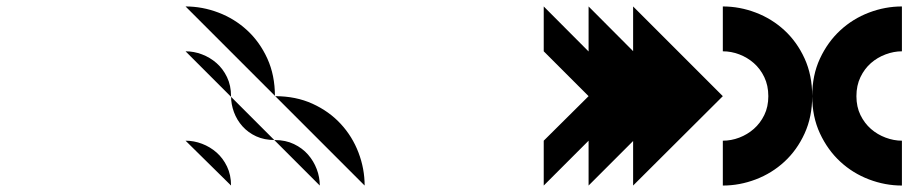

<svg xmlns="http://www.w3.org/2000/svg" viewBox="-20 -575 2815 595"><path d="M555 0 0 -555ZM277 0 0 -277ZM555 -277 277 -555Z M1110 0Q1110 -52 1091 -102Q1072 -152 1036 -191Q1000 -230 948.5 -253.5Q897 -277 832 -277Q832 -342 808.5 -393.5Q785 -445 746 -481Q707 -517 657 -536Q607 -555 555 -555ZM696 0Q696 -33 683.5 -59Q671 -85 651 -102.5Q631 -120 606 -129.5Q581 -139 555 -139ZM971 0Q971 -26 961.5 -51Q952 -76 934.5 -96Q917 -116 891 -128.5Q865 -141 832 -141Q799 -141 774 -152.5Q749 -164 731.5 -183.5Q714 -203 705 -227.5Q696 -252 696 -277Q696 -310 683.5 -336Q671 -362 651 -379.5Q631 -397 606 -406.5Q581 -416 555 -416Z M1665 0 1110 -555ZM1249 0 1110 -139ZM1387 0 1110 -277ZM1526 0 1110 -416ZM1665 -139 1249 -555ZM1665 -277 1387 -555ZM1665 -416 1526 -555Z M1942 0 2220 -277 1942 -555ZM1665 -416 1804 -277 1665 -139ZM1665 0 1942 -277 1665 -555ZM1804 0 2081 -277 1804 -555ZM2081 0 2220 -139ZM2220 -416 2081 -555Z M2775 0Q2723 0 2673 -19Q2623 -38 2584 -74Q2545 -110 2521 -161.5Q2497 -213 2497 -277Q2497 -342 2521 -393.5Q2545 -445 2584 -481Q2623 -517 2673 -536Q2723 -555 2775 -555ZM2220 -416Q2246 -416 2271 -406.5Q2296 -397 2316 -379.5Q2336 -362 2348.5 -336Q2361 -310 2361 -277Q2361 -244 2348.5 -218.5Q2336 -193 2316 -175.5Q2296 -158 2271 -148.5Q2246 -139 2220 -139ZM2220 0Q2272 0 2322 -19Q2372 -38 2411 -74Q2450 -110 2473.5 -161.5Q2497 -213 2497 -277Q2497 -342 2473.5 -393.5Q2450 -445 2411 -481Q2372 -517 2322 -536Q2272 -555 2220 -555ZM2775 -416Q2750 -416 2724.5 -406.5Q2699 -397 2679 -379.5Q2659 -362 2646.5 -336Q2634 -310 2634 -277Q2634 -244 2646.5 -218.5Q2659 -193 2679 -175.5Q2699 -158 2724.5 -148.5Q2750 -139 2775 -139Z"/></svg>

Font: Relief SingleLine Ornament
Style: Regular
Weight: 400
Designer: François Chastanet, Noëlie Dayma, Élisa Garzelli
Foundry: institut supérieur des arts et du design Toulouse / isdaT
Version: Version 1.000